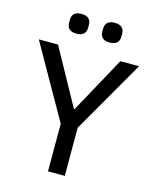

<svg xmlns="http://www.w3.org/2000/svg" viewBox="-130 -984 864 1071"><g transform="rotate(15 301.5 -448.5)"><path d="M206 -783C245 -783 261 -802 261 -832V-848C261 -878 245 -897 206 -897C167 -897 151 -878 151 -848V-832C151 -802 167 -783 206 -783ZM398 -783C437 -783 453 -802 453 -832V-848C453 -878 437 -897 398 -897C359 -897 343 -878 343 -848V-832C343 -802 359 -783 398 -783ZM349 0V-278L591 -698H483L305 -373H302L123 -698H12L252 -275V0Z"/></g></svg>

Font: IBM Plex Devanagari Text
Style: Regular
Weight: 450
Designer: Mike Abbink, Paul van der Laan, Pieter van Rosmalen, Erin McLaughlin
Foundry: Bold Monday
Version: Version 1.0